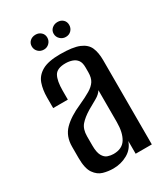

<svg xmlns="http://www.w3.org/2000/svg" viewBox="-161 -700 684 782"><g transform="rotate(-30 181.0 -308.5)"><path d="M138 7Q114 7 91 0.5Q68 -6 52 -29Q36 -52 36 -101V-154Q36 -203 65.5 -233Q95 -263 150 -287Q183 -302 204 -314.5Q225 -327 235 -342.5Q245 -358 245 -384V-407Q245 -429 236.5 -440.5Q228 -452 213.5 -457Q199 -462 182 -462Q142 -462 129.5 -439.5Q117 -417 117 -371V-329H48V-378Q48 -415 58 -443.5Q68 -472 97 -488.5Q126 -505 182 -505Q241 -505 271 -492.5Q301 -480 311.5 -456Q322 -432 322 -396V0H246V-60Q235 -27 204.5 -10Q174 7 138 7ZM168 -44Q209 -44 226.5 -72.5Q244 -101 244 -150V-300Q235 -285 214.5 -273.5Q194 -262 173 -250Q143 -232 126.5 -213Q110 -194 110 -160V-117Q110 -85 119 -69Q128 -53 141.5 -48.5Q155 -44 168 -44ZM135 -554Q119 -554 108.5 -564.5Q98 -575 98 -590Q98 -605 108.5 -614.5Q119 -624 135 -624Q150 -624 160.5 -614.5Q171 -605 171 -590Q171 -575 160.5 -564.5Q150 -554 135 -554ZM238 -554Q223 -554 212 -564.5Q201 -575 201 -590Q201 -605 212 -614.5Q223 -624 238 -624Q254 -624 264 -614.5Q274 -605 274 -590Q274 -575 264 -564.5Q254 -554 238 -554Z"/></g></svg>

Font: Alumni Sans Thin Medium
Style: Regular
Weight: 500
Version: Version 1.018